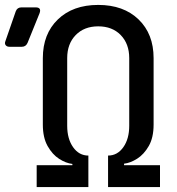

<svg xmlns="http://www.w3.org/2000/svg" viewBox="-99 -760 719 780"><path d="M50 0V-89H195V-94Q169 -97 141.5 -114.5Q114 -132 94.5 -166.5Q75 -201 75 -254V-524Q75 -622 136 -681Q197 -740 300 -740Q403 -740 464 -681Q525 -622 525 -524V-254Q525 -201 505.5 -167Q486 -133 458.5 -115.5Q431 -98 405 -95V-89H551V0H340V-128Q378 -128 402 -162Q426 -196 426 -249V-524Q426 -582 391.5 -617.5Q357 -653 300 -653Q243 -653 208.5 -617.5Q174 -582 174 -524V-249Q174 -196 198 -162Q222 -128 260 -128V0ZM-61 -570Q-71 -570 -76 -576.5Q-81 -583 -77 -593L-35 -714Q-29 -730 -12 -730H46Q70 -730 62 -707L13 -586Q6 -570 -10 -570Z"/></svg>

Font: Pitagon Sans Mono Medium
Style: Regular
Weight: 500
Monospace: yes
Designer: Travis Tran
Foundry: Pitagon
Version: Version 1.001; ttfautohint (v1.8.4.7-5d5b);gftools[0.9.26]